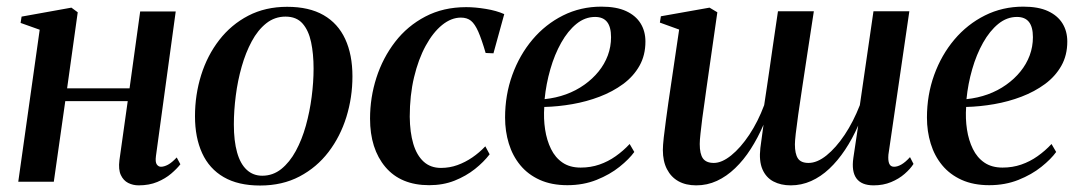

<svg xmlns="http://www.w3.org/2000/svg" viewBox="-20 -547 3243 578"><path d="M449.5 -77.5Q447 -59 452 -52Q457 -45 464.5 -45Q474 -45 485.8 -51.2Q497.5 -57.5 512 -73L523 -52.5Q512.5 -39 495.2 -24.2Q478 -9.5 453.5 0.8Q429 11 397.5 11Q380.5 11 366 3.8Q351.5 -3.5 343.8 -20Q336 -36.5 339.5 -64.5L364.5 -242.5H176.5L142 0H35L99.5 -457.5L42 -478L45 -497L195 -524L214 -510L182 -281H370L402 -512.5H509Z M844.5 -526.5Q910.5 -526.5 954 -501.5Q997.5 -476.5 1019.2 -429.5Q1041 -382.5 1041 -317Q1041 -254 1022.8 -195Q1004.5 -136 969 -89.5Q933.5 -43 881.8 -15.8Q830 11.5 763 11.5Q697 11.5 653.5 -13.8Q610 -39 588.5 -86Q567 -133 567 -197Q567 -261.5 585.5 -320.8Q604 -380 640 -426.5Q676 -473 727.5 -499.8Q779 -526.5 844.5 -526.5ZM839.5 -497Q807 -497 781.5 -476.8Q756 -456.5 737.8 -422.5Q719.5 -388.5 707.5 -346.2Q695.5 -304 689.8 -259Q684 -214 684 -172.5Q684 -122.5 693.8 -88Q703.5 -53.5 722.8 -35.8Q742 -18 769.5 -18Q801.5 -18 826.8 -38.2Q852 -58.5 870.5 -92.5Q889 -126.5 900.8 -168.8Q912.5 -211 918.2 -255.2Q924 -299.5 924 -340.5Q924 -385 916.5 -420.2Q909 -455.5 890.8 -476.2Q872.5 -497 839.5 -497Z M1272 10.5Q1186.5 10.5 1140.2 -44.2Q1094 -99 1094 -190Q1094 -253.5 1113.2 -313.2Q1132.5 -373 1169.5 -421Q1206.5 -469 1260.5 -497.2Q1314.5 -525.5 1383.5 -525.5Q1410.5 -525.5 1442.5 -520.2Q1474.5 -515 1498 -504.5L1465.5 -386.5L1442 -387.5Q1430 -428.5 1419.8 -451.8Q1409.5 -475 1397.8 -484.5Q1386 -494 1367.5 -494Q1338.5 -494 1311 -471.8Q1283.5 -449.5 1261.5 -409.2Q1239.5 -369 1226.5 -314.5Q1213.5 -260 1213.5 -195.5Q1214 -148.5 1224.2 -114Q1234.5 -79.5 1255.2 -60.5Q1276 -41.5 1307.5 -41.5Q1333.5 -41.5 1357 -50Q1380.5 -58.5 1401.8 -73Q1423 -87.5 1441 -106.5L1454 -82.5Q1436.5 -59.5 1409.8 -38.2Q1383 -17 1348.5 -3.2Q1314 10.5 1272 10.5Z M1889.5 -89.5Q1874 -68 1845 -44.8Q1816 -21.5 1776 -5.5Q1736 10.5 1688 10.5Q1640.5 10.5 1605 -5.5Q1569.5 -21.5 1546.2 -49.8Q1523 -78 1511.8 -114.8Q1500.5 -151.5 1500.5 -193Q1500.5 -261 1522.2 -321.2Q1544 -381.5 1583 -427.8Q1622 -474 1675 -500.5Q1728 -527 1790.5 -527Q1836 -527 1865 -513.5Q1894 -500 1908.5 -476.5Q1923 -453 1923 -422Q1923 -380.5 1905 -348.8Q1887 -317 1855.8 -294Q1824.5 -271 1785.2 -256Q1746 -241 1703 -233.5Q1660 -226 1618.5 -225Q1616 -190 1621 -157.2Q1626 -124.5 1638.8 -98.5Q1651.5 -72.5 1673.5 -57.5Q1695.5 -42.5 1728 -42.5Q1758 -42.5 1784.2 -51.5Q1810.5 -60.5 1833.5 -76.8Q1856.5 -93 1875.5 -113.5ZM1771.5 -496Q1741 -496 1715.2 -475Q1689.5 -454 1669.5 -418.5Q1649.5 -383 1636.8 -338.8Q1624 -294.5 1619.5 -248.5Q1653.5 -252 1683.8 -263Q1714 -274 1739 -291.8Q1764 -309.5 1782 -331.8Q1800 -354 1809.8 -380.2Q1819.5 -406.5 1819.5 -435Q1819.5 -466 1807.5 -481Q1795.5 -496 1771.5 -496Z M2106.5 -279.5Q2104.5 -263 2101 -239.5Q2097.5 -216 2094.2 -191Q2091 -166 2088.8 -145.2Q2086.5 -124.5 2086.5 -113.5Q2086.5 -83.5 2096.2 -70Q2106 -56.5 2129 -56.5Q2153 -56.5 2181.2 -79.2Q2209.5 -102 2235.8 -141.5Q2262 -181 2280.5 -230.5Q2284.5 -256 2288.8 -285.8Q2293 -315.5 2297 -341.5Q2301 -368.5 2305.2 -398.8Q2309.5 -429 2314 -458.8Q2318.5 -488.5 2322 -513H2430Q2419.5 -445.5 2410.8 -387.8Q2402 -330 2395 -283.5Q2388 -237 2383 -202Q2378 -167 2375.5 -144.5Q2373 -122 2373 -112.5Q2373 -84 2382 -70.2Q2391 -56.5 2414 -56.5Q2440 -56.5 2468.2 -79.2Q2496.5 -102 2522.8 -141.2Q2549 -180.5 2568.5 -230.5L2609.5 -513H2717.5L2654.5 -81.5Q2653 -63.5 2657 -54.2Q2661 -45 2671.5 -45Q2682 -45 2694 -52Q2706 -59 2719.5 -74L2730 -53.5Q2720.5 -38.5 2703.2 -23.5Q2686 -8.5 2662.5 1.2Q2639 11 2610 11Q2573.5 11 2558.2 -10Q2543 -31 2549 -72L2563.5 -169Q2546 -129 2524 -96Q2502 -63 2476.5 -39Q2451 -15 2421.8 -2Q2392.5 11 2360.5 11Q2330.5 11 2308.2 -0.8Q2286 -12.5 2275.2 -37.5Q2264.5 -62.5 2269 -101.5L2278.5 -171.5Q2261.5 -132 2240.2 -98.8Q2219 -65.5 2193.2 -40.8Q2167.5 -16 2138.2 -2.5Q2109 11 2076 11Q2044.5 11 2022.2 -1.5Q2000 -14 1987.8 -37.8Q1975.5 -61.5 1975.5 -95.5Q1975.5 -109 1978.2 -133.2Q1981 -157.5 1984.8 -185.5Q1988.5 -213.5 1992 -237.8Q1995.5 -262 1997.5 -275L2024.5 -458L1966.5 -479L1969.5 -498L2116 -524L2139.5 -510Z M3159.5 -89.5Q3144 -68 3115 -44.8Q3086 -21.5 3046 -5.5Q3006 10.5 2958 10.5Q2910.5 10.5 2875 -5.5Q2839.5 -21.5 2816.2 -49.8Q2793 -78 2781.8 -114.8Q2770.5 -151.5 2770.5 -193Q2770.5 -261 2792.2 -321.2Q2814 -381.5 2853 -427.8Q2892 -474 2945 -500.5Q2998 -527 3060.5 -527Q3106 -527 3135 -513.5Q3164 -500 3178.5 -476.5Q3193 -453 3193 -422Q3193 -380.5 3175 -348.8Q3157 -317 3125.8 -294Q3094.5 -271 3055.2 -256Q3016 -241 2973 -233.5Q2930 -226 2888.5 -225Q2886 -190 2891 -157.2Q2896 -124.5 2908.8 -98.5Q2921.5 -72.5 2943.5 -57.5Q2965.5 -42.5 2998 -42.5Q3028 -42.5 3054.2 -51.5Q3080.5 -60.5 3103.5 -76.8Q3126.5 -93 3145.5 -113.5ZM3041.5 -496Q3011 -496 2985.2 -475Q2959.5 -454 2939.5 -418.5Q2919.5 -383 2906.8 -338.8Q2894 -294.5 2889.5 -248.5Q2923.5 -252 2953.8 -263Q2984 -274 3009 -291.8Q3034 -309.5 3052 -331.8Q3070 -354 3079.8 -380.2Q3089.5 -406.5 3089.5 -435Q3089.5 -466 3077.5 -481Q3065.5 -496 3041.5 -496Z"/></svg>

Font: Merriweather 120pt Medium
Style: Italic
Weight: 500
Italic angle: -7.8°
Version: Version 2.101